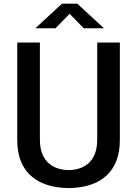

<svg xmlns="http://www.w3.org/2000/svg" viewBox="-20 -998 736 1030"><path d="M349 11Q319 11 282.2 5.5Q245.5 0 208.8 -15.2Q172 -30.5 141 -59.5Q110 -88.5 91.2 -135Q72.5 -181.5 72.5 -249.5V-770H194V-251.5Q194 -201 208.5 -168.5Q223 -136 246.2 -118Q269.5 -100 296.5 -92.8Q323.5 -85.5 349 -85.5Q373.5 -85.5 400.2 -92.8Q427 -100 450 -118Q473 -136 487.2 -168.5Q501.5 -201 501.5 -251.5V-770H623V-249.5Q623 -181.5 604.2 -135Q585.5 -88.5 554.8 -59.5Q524 -30.5 487.5 -15.2Q451 0 414.5 5.5Q378 11 349 11ZM170 -846.5 312.5 -978.5H394.5L537.5 -846.5H429L353.5 -924L278 -846.5Z"/></svg>

Font: Junction SemiBold
Style: Regular
Weight: 600
Designer: Caroline Hadilaksono
Foundry: Caroline Hadilaksono, Tyler Finck, The League of Moveable Type
Version: Version 2.000; ttfautohint (v1.8.3)